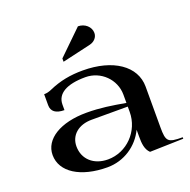

<svg xmlns="http://www.w3.org/2000/svg" viewBox="-129 -852 976 984"><g transform="rotate(-20 359.0 -360.5)"><path d="M266.5 -580.4 422.5 -616.4C447.5 -622.3 465.5 -641.7 465.5 -665.4C465.5 -698.9 435.1 -726 397.6 -726L266.5 -598.4ZM50 -150C50 -57 147.8 5 294 5C384.4 5 462.5 -48.1 499 -125V-87C499 -50.8 501.5 -17.2 525 5L708 0V-8C627 -8 618 -17 618 -95V-317C618 -429.3 508 -505 343 -505C275.7 -505 218.4 -494.5 157 -467.5C143.3 -461.5 130.8 -458 116 -458V-398C116 -364.2 139.4 -346 186 -346V-376C186 -435.6 241.7 -468 344 -468C428.1 -468 497 -400.3 497 -317V-272C423.7 -285 361.2 -295 287 -295C145 -295 50 -237 50 -150ZM180 -150C180 -210.9 228 -252 300 -252H497V-223C497 -118.1 412.7 -32 310 -32C233.4 -32 180 -79.2 180 -150Z"/></g></svg>

Font: Prida01
Style: Black
Weight: 900
Designer: gluk
Foundry: gluk
Version: Version 00.072